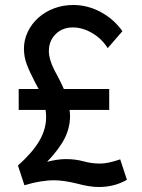

<svg xmlns="http://www.w3.org/2000/svg" viewBox="-20 -735 568 770"><path d="M163 -294Q165 -276 165 -266Q165 -217 138 -170.5Q111 -124 52 -71L78 8Q143 -12 198 -12Q234 -12 288 1Q339 15 376 15Q439 15 489 -14L462 -96Q413 -79 382 -79Q347 -79 315 -88Q282 -97 244 -97Q211 -97 169 -86Q219 -139 240 -181.5Q261 -224 261 -271Q261 -278 259 -294H418V-378H236Q226 -401 217 -418Q200 -450 197 -456Q176 -498 176 -530Q176 -571 203 -598Q230 -625 272 -625Q311 -625 349.5 -602.5Q388 -580 412 -542L471 -610Q436 -659 383.5 -687Q331 -715 274 -715Q233 -715 197 -701.5Q161 -688 134 -664Q107 -640 91.5 -607.5Q76 -575 76 -540Q76 -507 87.5 -476.5Q99 -446 122 -402Q127 -394 135 -378H55V-294Z"/></svg>

Font: RT Raleway SemiBold
Style: Regular
Weight: 400
Designer: Matt McInerney, Pablo Impallari, Rodrigo Fuenzalida — Edited by Milan Moffatt in April 2016
Foundry: Matt McInerney, Pablo Impallari, Rodrigo Fuenzalida — Edited by Milan Moffatt in April 2016
Version: Version 3.001